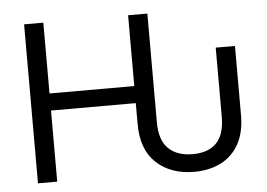

<svg xmlns="http://www.w3.org/2000/svg" viewBox="-52 -796 1217 875"><g transform="rotate(-5 557.0 -358.5)"><path d="M802.6 9.9Q696 9.9 630 -51Q563.9 -111.9 563.9 -230.1V-325.3H176.1V0H88.1V-727.3H176.1V-403.4H563.9V-727.3H652V-230.1Q652 -148.1 691.6 -109.6Q731.2 -71 802.6 -71Q873.9 -71 911.4 -109.6Q948.9 -148.1 948.9 -230.1V-545.5H1036.9V-230.1Q1036.9 -149.9 1007.1 -96.6Q977.3 -43.3 924.4 -16.7Q871.4 9.9 802.6 9.9Z"/></g></svg>

Font: Inter UI
Style: Regular
Weight: 400
Designer: Rasmus Andersson
Foundry: rsms
Version: 3.2;8d6f07862